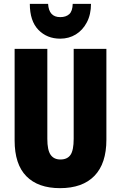

<svg xmlns="http://www.w3.org/2000/svg" viewBox="-20 -968 628 998"><path d="M533 -242Q533 -118 471 -54Q409 10 292 10Q178 10 117 -52Q56 -114 56 -238V-714H226V-246Q226 -188 243 -163.5Q260 -139 294 -139Q330 -139 346.5 -163Q363 -187 363 -247V-714H533ZM453 -948Q453 -893 431.5 -852Q410 -811 374 -789Q338 -767 293 -767Q224 -767 179.5 -813Q135 -859 135 -948H230Q234 -879 293 -879Q323 -879 340 -894.5Q357 -910 358 -948Z"/></svg>

Font: Noto Sans Tamil ExtraCondensed Black
Style: Regular
Weight: 900
Width: 2
Designer: Jelle Bosma - Monotype Design Team
Foundry: Monotype Imaging Inc.
Version: Version 2.004; ttfautohint (v1.8.4.7-5d5b)